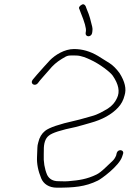

<svg xmlns="http://www.w3.org/2000/svg" viewBox="-20 -867 614 889"><path d="M376.5 -714 377.7 -722C379.9 -735.7 371.8 -764.7 353.5 -809L347.9 -824C343 -831.7 346.9 -839 359.6 -845.9C365.6 -849.2 371.2 -846.9 376.3 -839L381.9 -824C395 -794.4 400.5 -769.9 407 -743C408.7 -736.3 408.9 -729.3 407.7 -722L406.5 -714C405.2 -705.8 397.9 -699 389.6 -699C381.2 -699 375.2 -705.8 376.5 -714ZM549.9 -155 546 -143C532.6 -98.5 446.6 -36.8 433.3 -31C374.2 -1.7 320.8 2 243.1 2C206.1 2 181.2 -16.1 170.9 -41C156.3 -76.1 149.9 -109.2 151.4 -140.2C152.5 -161.8 153.1 -176.2 153.1 -183.3C153.1 -190.4 154.5 -198.7 157.3 -208C162.5 -230.8 173 -248.4 188.7 -261C207.8 -276.3 254.1 -292.1 327.7 -308.5C357 -315 373.3 -321.1 402.9 -328.8C434.7 -337 455.7 -350.8 479 -364C498.6 -376.6 512.9 -392.9 521.8 -413C536.1 -442.1 529.5 -476.6 502 -516.6C490.7 -533 442.4 -570.7 397.5 -591C382.7 -597.7 356.7 -610 331.7 -610C294.7 -610 295.6 -612.6 266.6 -594.6C241.5 -579.1 225.4 -564.9 206.7 -542.1C196.4 -529.6 163.1 -494 154.6 -481C140.2 -465.2 117.7 -480.5 131.3 -497.8C138.1 -506.3 144.6 -514.1 150.9 -521C169.8 -541.9 198.5 -575.3 211.8 -588.7C235.3 -612.2 278 -640 322.7 -640C361 -640 397.9 -629.3 433.7 -608C454.7 -595.4 462 -590.7 487.6 -574.3C502.9 -564.4 518.1 -549.4 533.2 -529C558.5 -489.5 566.4 -454.8 556.7 -425C551.4 -403.3 541.5 -384.7 526.8 -369C496.7 -336.8 453.9 -313.1 398.6 -298C375.8 -291.8 355.7 -285.1 330.6 -279C262.5 -265.1 221.1 -251.8 206.2 -239C190.1 -226.8 182.3 -204 182.9 -170.5C183 -164.8 182.9 -159 182.6 -153C180.9 -117.7 186.2 -85.7 198.4 -57C208.2 -37.7 225.5 -28 250.3 -28C265.2 -28 280.5 -26.7 295.8 -28C346.3 -32.2 382.4 -37.3 427 -59C438 -64.4 451.2 -74.6 466.8 -89.5C482.3 -104.5 493.6 -115.2 500.6 -121.5C507.6 -127.8 513.3 -136.3 517.7 -147L520.6 -159C526.9 -178.7 556 -173.7 549.9 -155Z"/></svg>

Font: MewTooHand
Style: ReversedIta
Weight: 400
Designer: Mew Too, Robert Jablonski
Version: Version 0.77